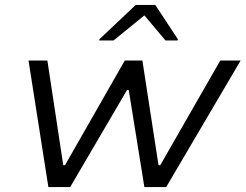

<svg xmlns="http://www.w3.org/2000/svg" viewBox="-20 -754 990 774"><path d="M175 0 95 -510H171L235 -88H242L483 -510H554L619 -88H626L868 -510H950L650 0H562L499 -391H492L263 0ZM380 -591 381 -596 527 -734H606L697 -596L696 -591H647L562 -692L438 -591Z"/></svg>

Font: Saira Expanded
Style: Italic
Weight: 400
Width: 7
Italic angle: -12°
Designer: Hector Gatti with collaboration of the Omnibus-Type team
Foundry: Omnibus-Type
Version: Version 1.101